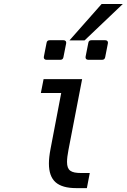

<svg xmlns="http://www.w3.org/2000/svg" viewBox="-20 -946 642 968"><path d="M492.2 -925.8H599.1L406.2 -742.2H330.1ZM214.4 -644.5Q207 -644.5 203.4 -648.9Q199.7 -653.3 201.2 -660.6L214.8 -730Q216.8 -743.2 230.5 -743.2H300.3Q307.6 -743.2 311.3 -738.8Q314.9 -734.4 313.5 -727.1L299.8 -657.7Q297.4 -644.5 284.2 -644.5ZM424.8 -644.5Q417.5 -644.5 413.8 -648.9Q410.2 -653.3 411.6 -660.6L425.3 -730Q427.2 -743.2 440.9 -743.2H510.7Q518.1 -743.2 521.7 -738.8Q525.4 -734.4 523.9 -727.1L510.3 -657.7Q507.8 -644.5 494.6 -644.5ZM364.3 2.4Q293.5 2.4 260 -27.3Q226.6 -57.1 226.6 -121.6Q226.6 -152.8 234.9 -195.8L288.6 -477.1H186L199.7 -546.9H394L325.2 -190.4Q317.9 -152.8 317.9 -129.4Q317.9 -113.3 321.8 -102.5Q325.7 -91.8 334.2 -85.4Q342.8 -79.1 356.4 -76.4Q370.1 -73.7 389.6 -73.7H432.6L418 2.4Z"/></svg>

Font: Hack
Style: Italic
Weight: 400
Italic angle: -11°
Monospace: yes
Designer: Christopher Simpkins
Foundry: Christopher Simpkins
Version: Version 2.019; ttfautohint (v1.4.1) -l 4 -r 80 -G 350 -x 0 -